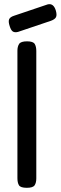

<svg xmlns="http://www.w3.org/2000/svg" viewBox="-20 -885 289 915"><path d="M108 10Q78 10 70.5 -2Q63 -14 63 -36V-643Q63 -663 71 -675.5Q79 -688 109 -688Q138 -688 145.5 -675.5Q153 -663 153 -642V-35Q153 -14 145 -2Q137 10 108 10ZM66 -733Q50 -729 41 -735Q32 -741 26 -761Q19 -782 23.5 -793Q28 -804 47 -810L207 -864Q235 -871 246 -835Q252 -814 247 -803.5Q242 -793 223 -786Z"/></svg>

Font: Fredoka
Style: Regular
Weight: 400
Designer: Ben Nathan
Foundry: Milena B. Brandão, Ben Nathan
Version: Version 2.001